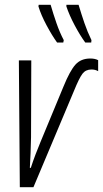

<svg xmlns="http://www.w3.org/2000/svg" viewBox="-20 -784 431 804"><path d="M245 -606 247 -616Q230 -648 216.5 -687Q203 -726 192 -764H142L141 -757Q152 -721 175 -678Q198 -635 219 -606ZM362 -606 363 -616Q346 -651 333.5 -687.5Q321 -724 309 -764H258V-757Q270 -721 292.5 -678.5Q315 -636 337 -606ZM120 0 290 -404Q312 -458 325.5 -475.5Q339 -493 363 -493Q379 -493 391 -486V-532Q378 -539 358 -539Q319 -539 296 -513.5Q273 -488 246 -422L149 -188Q139 -164 128.5 -136.5Q118 -109 109 -81H105Q107 -113 108 -143Q109 -173 110 -210L111 -531H59L63 0Z"/></svg>

Font: Noto Sans Display Condensed Light
Style: Italic
Weight: 300
Width: 3
Designer: Monotype Design team
Foundry: Monotype Imaging Inc.
Version: 1.000